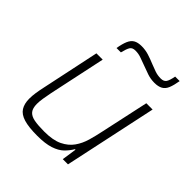

<svg xmlns="http://www.w3.org/2000/svg" viewBox="-195 -849 993 993"><g transform="rotate(45 301.5 -352.5)"><path d="M232 8Q169 8 133 -3Q97 -14 82 -38Q67 -62 67 -99Q67 -119 70.5 -142.5Q74 -166 80 -193L147 -510H193L127 -200Q121 -171 117.5 -148Q114 -125 114 -108Q114 -76 127 -60Q140 -44 168 -38.5Q196 -33 243 -33Q306 -33 344 -51.5Q382 -70 403.5 -100.5Q425 -131 436 -169.5Q447 -208 455 -247L512 -510H558L449 0H411L423 -81H419Q405 -57 384 -36.5Q363 -16 326.5 -4Q290 8 232 8ZM201 -603Q207 -639 216.5 -661Q226 -683 242.5 -692.5Q259 -702 287 -702Q314 -702 339.5 -694Q365 -686 391 -675Q411 -667 431 -660Q451 -653 474 -653Q496 -653 505 -666.5Q514 -680 520 -713H553Q547 -677 538 -655Q529 -633 511.5 -623.5Q494 -614 467 -614Q439 -614 414 -622.5Q389 -631 363 -641Q343 -648 323 -655.5Q303 -663 280 -663Q258 -663 249.5 -649.5Q241 -636 233 -603Z"/></g></svg>

Font: Saira Thin ExtraLight
Style: Italic
Weight: 250
Italic angle: -12°
Version: Version 1.101